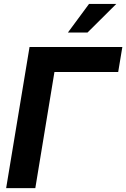

<svg xmlns="http://www.w3.org/2000/svg" viewBox="-20 -970 651 990"><path d="M610.8 -727.5 589.4 -598.6H260.7L162.1 0H11.7L132.3 -727.5ZM330.1 -802.2 439 -949.7H579.6L431.2 -802.2Z"/></svg>

Font: Inter Display
Style: Bold Italic
Weight: 700
Italic angle: -9.39999°
Designer: Rasmus Andersson
Foundry: rsms
Version: Version 4.000;git-a52131595